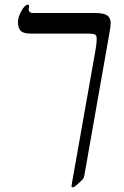

<svg xmlns="http://www.w3.org/2000/svg" viewBox="-20 -609 531 824"><path d="M111.8 -464.8Q79.6 -464.8 68.4 -477.3Q57.1 -489.7 57.1 -514.2Q57.1 -535.6 72 -562.3Q86.9 -588.9 100.1 -588.9Q105 -588.9 105 -580.1Q103 -574.2 103 -567.9Q103 -563.5 106.9 -558.3Q110.8 -553.2 122.1 -553.2H387.2Q424.3 -553.2 439.7 -543Q455.1 -532.7 455.1 -508.8Q455.1 -495.1 449.2 -464.8L341.8 145Q340.3 152.3 337.6 157.2Q335 162.1 308.6 185.5Q298.3 194.8 292 194.8Q289.1 194.8 288.1 193.8Q287.1 192.9 287.1 189L289.1 174.8L389.2 -390.1Q395 -420.9 395 -444.8Q395 -457.5 386.7 -461.2Q378.4 -464.8 359.9 -464.8Z"/></svg>

Font: Tinos
Style: Italic
Weight: 400
Italic angle: -16.333°
Designer: Steve Matteson
Foundry: Monotype Imaging Inc.
Version: Version 1.32